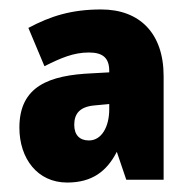

<svg xmlns="http://www.w3.org/2000/svg" viewBox="-20 -742 403 406"><path d="M194 -722C131 -722 87 -708 40 -683L74 -602C108 -619 135 -631 168 -631C198 -631 211 -619 211 -592V-589L175 -587C84 -583 21 -560 21 -472C21 -407 59 -356 122 -356C175 -356 206 -380 227 -421L247 -362H326V-581C326 -672 275 -722 194 -722ZM179 -519 211 -522V-511C211 -474 195 -445 168 -445C148 -445 137 -457 137 -478C137 -501 148 -516 179 -519Z"/></svg>

Font: Noto Sans Arabic UI Cn Bk
Style: Regular
Weight: 900
Width: 3
Designer: Monotype Design Team, Nadine Chahine and Nizar Qandah
Foundry: Monotype Imaging Inc.
Version: Version 2.010